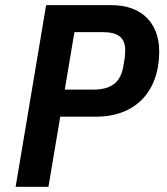

<svg xmlns="http://www.w3.org/2000/svg" viewBox="-20 -718 640 738"><path d="M166.2 0 211.6 -269.5H349.8C498.9 -269.5 592 -364.7 592 -520.2C592 -624.3 529.8 -698.2 408.4 -698.2H157.3L40.1 0ZM229 -373.6 266 -594.5H374.3C433.9 -594.5 461.3 -573.5 461.3 -524.9C461.3 -513.1 460.2 -502.1 459.2 -494L453.8 -462C443.5 -402 408.7 -373.6 338.4 -373.6Z"/></svg>

Font: Margiela Mono Italic SmBold It
Style: Regular
Weight: 600
Designer: Mike Abbink, Paul van der Laan, Pieter van Rosmalen
Foundry: Bold Monday
Version: Version 2.003 2021